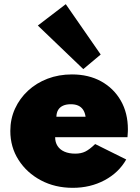

<svg xmlns="http://www.w3.org/2000/svg" viewBox="-20 -885 672 921"><path d="M329 16Q244 16 176.2 -20Q108.5 -56 69 -117.8Q29.5 -179.5 29.5 -257Q29.5 -314.5 52 -363.8Q74.5 -413 114.5 -450Q154.5 -487 208.2 -507.5Q262 -528 325 -528Q405 -528 465.2 -494.8Q525.5 -461.5 559.5 -402.2Q593.5 -343 593.5 -264.5Q593.5 -258 593.2 -252.2Q593 -246.5 591.5 -227H244.5Q244.5 -202.5 256 -184.8Q267.5 -167 289.2 -157.5Q311 -148 341 -148Q369 -148 389.2 -158Q409.5 -168 436.5 -194L585.5 -120Q549.5 -56.5 481.2 -20.2Q413 16 329 16ZM250.5 -325H390.5Q387.5 -345.5 378.5 -358.8Q369.5 -372 355 -378.5Q340.5 -385 319.5 -385Q297.5 -385 282.2 -378Q267 -371 259 -357.8Q251 -344.5 250.5 -325ZM379.5 -553.5 161.5 -762.5 295.5 -865 463 -623.5Z"/></svg>

Font: Spartan Thin Black
Style: Regular
Weight: 900
Version: Version 1.004